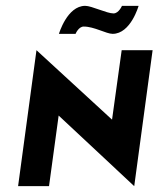

<svg xmlns="http://www.w3.org/2000/svg" viewBox="-20 -638 543 658"><path d="M267 -547C303 -547 344 -522 366 -522C428 -522 455 -618 455 -618H398C398 -618 387 -592 369 -592C346 -592 294 -618 272 -618C210 -618 182 -522 182 -522H239C239 -522 249 -547 267 -547ZM42 0H148L181 -242L440 0L503 -466H397L364 -228L105 -466Z"/></svg>

Font: Hussar Tani
Style: Kurs
Weight: 700
Foundry: Cannot Into Space Fonts
Version: Version 0.92